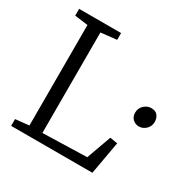

<svg xmlns="http://www.w3.org/2000/svg" viewBox="-165 -899 1043 1054"><g transform="rotate(30 356.0 -371.5)"><path d="M125.5 -52V-689L41.5 -700V-743H307.5V-700L207.5 -689V-52L487.5 -60L543.5 -216L591.5 -208L554.5 0H39.5V-43ZM647.5 -347.5Q625 -347.5 608.8 -362.8Q592.5 -378 592.5 -403.5Q592.5 -432 612.8 -450.8Q633 -469.5 657.5 -469.5Q686 -469.5 698.8 -452.5Q711.5 -435.5 711.5 -413.5Q711.5 -384.5 692 -366Q672.5 -347.5 647.5 -347.5Z"/></g></svg>

Font: Merriweather 7pt Light
Style: Regular
Weight: 300
Designer: Eben Sorkin
Foundry: Eben Sorkin
Version: Version 2.200;gftools[0.9.31]